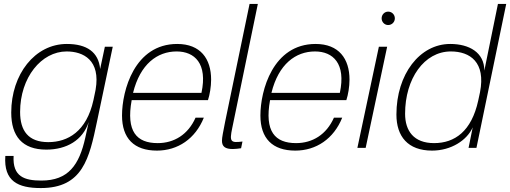

<svg xmlns="http://www.w3.org/2000/svg" viewBox="-20 -750 2588 974"><path d="M472 -133 552 -513H512L488 -400C480 -486 420 -527 319 -527C157 -527 37 -373 37 -179C37 -59 93 9 215 9C317 9 400 -38 430 -131L413 -53C382 88 326 166 190 166C105 166 43 147 49 41H7C-2 170 72 204 187 204C400 204 433 53 472 -133ZM82 -182C82 -357 190 -489 318 -489C403 -489 491 -445 465 -295L463 -285L454 -242C419 -83 324 -29 225 -29C124 -29 82 -86 82 -182Z M879 -527C662 -527 599 -290 599 -164C599 -48 660 14 776 14C882 14 971 -46 1014 -153H972C934 -67 863 -24 780 -24C673 -24 619 -83 648 -242H1035C1044 -269 1051 -310 1051 -346C1051 -452 997 -527 879 -527ZM655 -279C691 -425 778 -489 876 -489C967 -489 1034 -428 1002 -279Z M1158 -100 1288 -730H1246L1122 -132C1112 -80 1106 -53 1106 -36C1106 -6 1123 6 1161 6C1174 6 1189 4 1203 2L1210 -32C1151 -25 1143 -29 1158 -100Z M1581 -527C1364 -527 1301 -290 1301 -164C1301 -48 1362 14 1478 14C1584 14 1673 -46 1716 -153H1674C1636 -67 1565 -24 1482 -24C1375 -24 1321 -83 1350 -242H1737C1746 -269 1753 -310 1753 -346C1753 -452 1699 -527 1581 -527ZM1357 -279C1393 -425 1480 -489 1578 -489C1669 -489 1736 -428 1704 -279Z M1944 -513H1902L1793 0H1835ZM1916 -657C1916 -638 1931 -623 1949 -623C1968 -623 1983 -638 1983 -657C1983 -676 1968 -691 1949 -691C1931 -691 1916 -676 1916 -657Z M2548 -730H2506L2437 -392C2437 -484 2360 -527 2264 -527C2109 -527 1991 -373 1991 -169C1991 -58 2049 14 2172 14C2268 14 2349 -38 2378 -104L2357 0H2397ZM2035 -173C2035 -351 2132 -489 2267 -489C2364 -489 2445 -435 2415 -282L2406 -240C2372 -84 2287 -24 2182 -24C2079 -24 2035 -86 2035 -173Z"/></svg>

Font: Nacelle UltraLight
Style: Italic
Weight: 200
Italic angle: -12°
Designer: Sora Sagano
Foundry: Sora Sagano
Version: Version 1.000;FEAKit 1.0